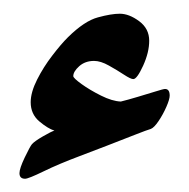

<svg xmlns="http://www.w3.org/2000/svg" viewBox="-20 -762 280 284"><path d="M231 -620.6Q231 -615.2 226.1 -604Q221.2 -592.8 214.6 -583Q208 -573.2 203.1 -571.3Q197.8 -569.8 179.2 -562.5Q160.6 -555.2 137.9 -546.4Q115.2 -537.6 98.1 -531.2Q66.9 -519.5 44.4 -508.5Q22 -497.6 17.1 -497.6Q8.8 -497.6 8.8 -505.9Q8.8 -512.7 16.6 -529.1Q24.4 -545.4 27.3 -548.8Q31.2 -553.2 43.5 -560.3Q55.7 -567.4 60.5 -568.8Q50.8 -571.8 38.1 -582.5Q25.4 -593.3 25.4 -610.8Q25.4 -625.5 34.9 -644.3Q44.4 -663.1 57.4 -679.9Q70.3 -696.8 80.6 -707Q105 -731 124.8 -736.3Q144.5 -741.7 157.2 -741.7Q170.9 -741.7 185.8 -730.7Q200.7 -719.7 200.7 -701.7Q200.7 -684.6 191.7 -664.8Q182.6 -645 177.2 -645Q173.3 -645 163.3 -651.6Q153.3 -658.2 141.1 -665Q128.9 -671.9 119.1 -671.9Q106 -671.9 97.2 -664.1Q88.4 -656.2 88.4 -649.4Q88.4 -646.5 100.6 -637.7Q112.8 -628.9 129.4 -620.6Q146 -612.3 158.7 -611.8Q168.9 -614.3 183.6 -618.7Q198.2 -623 210 -626.7Q221.7 -630.4 224.1 -630.4Q231 -630.4 231 -620.6Z"/></svg>

Font: Scheherazade New
Style: Bold
Weight: 700
Designer: SIL International
Foundry: SIL International
Version: Version 4.000